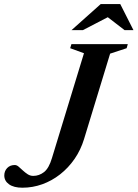

<svg xmlns="http://www.w3.org/2000/svg" viewBox="-68 -886 658 918"><path d="M334 -221.5Q318 -169 288.5 -126.2Q259 -83.5 219.5 -52.5Q180 -21.5 134 -5Q88 11.5 39 11.5Q-2 11.5 -24.8 -4.8Q-47.5 -21 -47.5 -47Q-47.5 -68 -33.8 -82.5Q-20 -97 2.5 -97Q12 -97 21.2 -89Q30.5 -81 41.2 -71Q52 -61 64.2 -53Q76.5 -45 91 -45Q119 -45 142.5 -63.2Q166 -81.5 180.5 -130.5L333.5 -631.5L267.5 -655.5L273.5 -675H543L537.5 -655.5L458.5 -629.5ZM274 -742 413.5 -866.5H507L570 -742H527.5L438.5 -810.5H460.5L328.5 -742Z"/></svg>

Font: Newsreader 24pt SemiBold
Style: Italic
Weight: 600
Italic angle: -17°
Designer: Hugues Gentile
Foundry: Production Type
Version: Version 1.003